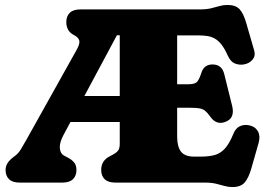

<svg xmlns="http://www.w3.org/2000/svg" viewBox="-20 -738 1091 776"><path d="M557.5 -700 511 -595.5H452.5L237 -193Q220 -161.5 221.8 -139.2Q223.5 -117 240 -108.5L256 -100Q271 -92 280 -80.8Q289 -69.5 289 -51Q289 -27.5 275 -13.8Q261 0 231.5 0H60Q30.5 0 16.5 -13.8Q2.5 -27.5 2.5 -51Q2.5 -78.5 31.5 -101L42.5 -109.5Q54 -118 64 -134.2Q74 -150.5 85.5 -171L290 -537Q304 -562 300.2 -574.8Q296.5 -587.5 277.5 -597Q262.5 -605 255.2 -618Q248 -631 248 -649Q248 -672.5 262 -686.2Q276 -700 305.5 -700ZM231 -350H523V-245H231ZM586 -397.5H742Q769.5 -397.5 778 -409Q786.5 -420.5 794 -444Q804.5 -477.5 839 -477.5Q877 -477.5 886.5 -438L918.5 -309Q930.5 -258.5 888.5 -244.5Q853.5 -232.5 829.5 -267Q819 -281.5 810.2 -289.2Q801.5 -297 787.8 -299.8Q774 -302.5 748.5 -302.5H586ZM464 -157V-700H787.5Q814.5 -700 833 -704.5Q851.5 -709 867 -713.5Q882.5 -718 899.5 -718Q932.5 -718 948.5 -700.5Q964.5 -683 975.5 -644L1007.5 -533.5Q1013.5 -512.5 1000.8 -497Q988 -481.5 965.5 -477.5Q947.5 -474.5 929.8 -481.2Q912 -488 900.5 -513.5Q888 -541.5 875.2 -557.8Q862.5 -574 848.2 -582Q834 -590 817.5 -592.5Q801 -595 780.5 -595H696V-186Q696 -145.5 711.5 -125.2Q727 -105 765 -105H790.5Q823.5 -105 847 -111.2Q870.5 -117.5 888.5 -137Q906.5 -156.5 922.5 -195.5Q931.5 -219 948.8 -227.5Q966 -236 987.5 -231.5Q1011.5 -226.5 1022.2 -207.5Q1033 -188.5 1025.5 -161.5L995.5 -56Q984.5 -18 968.5 0Q952.5 18 919.5 18Q902.5 18 887 13.5Q871.5 9 853 4.5Q834.5 0 807.5 0H446.5Q417 0 403 -13.8Q389 -27.5 389 -51Q389 -88 422 -105.5L438 -114Q449.5 -120 456.8 -128.8Q464 -137.5 464 -157Z"/></svg>

Font: Fraunces SuperSoft 9pt
Style: Regular
Weight: 900
Version: Version 1.000;[b76b70a41]